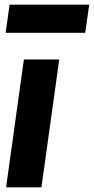

<svg xmlns="http://www.w3.org/2000/svg" viewBox="-20 -800 401 820"><path d="M6 0 82 -546H233L157 0ZM4 -660 21 -780H361L344 -660Z"/></svg>

Font: Plus Jakarta Sans ExtraBold
Style: Italic
Weight: 800
Italic angle: -8°
Designer: Gumpita Rahayu
Foundry: Tokotype
Version: Version 2.071; ttfautohint (v1.8.4.7-5d5b);gftools[0.9.29]